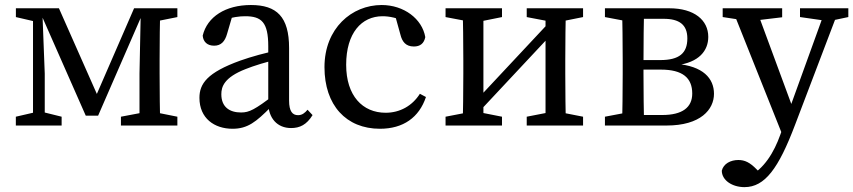

<svg xmlns="http://www.w3.org/2000/svg" viewBox="-20 -508 3453 777"><path d="M327.1 -39.8H377L566.3 -474.5H522.6L356.9 -93.2H387.3L218.5 -474.5H135.5L327.1 -39.8ZM544.5 0H628.9C626.9 -45 625.9 -146.1 625.9 -210V-264.5C625.9 -328.5 626.9 -429.5 628.9 -474.5H549.9L544.5 -210.1V0ZM44.1 0H229.4V-35.7L149.7 -55.5H129.8L44.1 -35.7V0ZM469.4 0H697.8V-35.7L598 -55.7H574.9L469.4 -35.7V0ZM113.6 0H161.1V-210L150.9 -474.5H113.6V0ZM44.3 -438.9 130.6 -418.9H149.9V-474.5H44.3V-438.9ZM576.9 -418.9H598L697.8 -438.9V-474.5H576.9V-418.9Z M921 13.1C982.6 13.1 1016.5 -15 1075.8 -74.5H1105.5L1091.8 -125.1C1010.3 -64.5 989.6 -52.8 955.5 -52.8C910.2 -52.8 875.7 -73.9 875.7 -126.7C875.7 -156.8 886.8 -194.5 974.3 -228.6C1004.2 -240.7 1062.9 -259.5 1108.1 -268.6V-304.9C1058.2 -295.8 994.8 -277.8 952.8 -262.9C817.7 -214.2 787.1 -168.9 787.1 -112C787.1 -29.1 847.7 13.1 921 13.1ZM1157.9 10.2C1193.4 10.2 1220.9 -3.2 1244.9 -42.2L1224.6 -63.9C1213.5 -50.7 1202.7 -41.9 1186.1 -41.9C1163.5 -41.9 1149.9 -57.5 1149.9 -101.1V-313.8C1149.9 -440.2 1099.8 -487.7 995.4 -487.7C892.9 -487.7 818.5 -440.1 800.3 -363.7C802.6 -338.3 819.1 -323.1 846.6 -323.1C874.2 -323.1 890.2 -339.8 898.9 -370.9L923.8 -455.9L882.1 -424.5C919.5 -439.3 949.3 -442.3 972.3 -442.3C1038.2 -442.3 1065.6 -418.2 1065.6 -320.7V-91.4C1066.1 -29.5 1102.2 10.2 1157.9 10.2Z M1517.6 13.1C1611.7 13.1 1676.1 -32.5 1703.8 -115.4L1679.2 -128.5C1648.3 -79.4 1598.1 -51.7 1540.7 -51.7C1447.3 -51.7 1380.9 -120.4 1380.9 -245.8C1380.9 -374.2 1443 -442.3 1528.3 -442.3C1556.5 -442.3 1590.1 -435.3 1623.9 -417.5L1576.4 -454.7L1600.5 -367.7C1607.3 -340.1 1621.5 -319.8 1654.8 -319.8C1680.4 -319.8 1695.8 -332.1 1701.1 -357.7C1688.4 -432 1614.4 -487.7 1524.5 -487.7C1403.8 -487.7 1293.1 -393.6 1293.1 -236.2C1293.1 -82.4 1380.7 13.1 1517.6 13.1Z M1783.1 0H2011.5V-35.7L1910.2 -55.7H1886.7L1783.1 -35.7V0ZM1783.1 -438.9 1888.6 -418.9H1912.1L2011.5 -438.9V-474.5H1783.1V-438.9ZM1852 0H1936.3V-474.5H1852C1854 -429.5 1855 -328.5 1855 -264.5V-210C1855 -146.1 1854 -45 1852 0ZM1864.5 -56.1H1919.1L2258.2 -418.5H2203.5L1864.5 -56.1ZM2111.6 0H2339.6V-35.7L2237.9 -55.7H2214.4L2111.6 -35.7V0ZM2111.6 -438.9 2216.3 -418.9H2239.8L2339.6 -438.9V-474.5H2111.6V-438.9ZM2187.7 0H2270.6C2268.6 -45 2267.6 -146.1 2267.6 -210V-264.5C2267.6 -328.5 2268.6 -429.5 2270.6 -474.5H2187.7V0Z M2428.1 0H2542.1V-55.7H2533.6L2428.1 -35.7V0ZM2428.1 -438.9 2533.6 -418.9H2542.1V-474.5H2428.1V-438.9ZM2497 0H2587.1C2585.1 -45 2584.1 -146.1 2584.1 -210V-251.5C2584.1 -328.5 2585.1 -429.5 2587.1 -474.5H2497C2499 -429.5 2500 -328.5 2500 -264.5V-210C2500 -146.1 2499 -45 2497 0ZM2542.1 0H2677.4C2815.7 0 2869.4 -65.1 2869.4 -128.4C2869.4 -190.9 2825.3 -240.8 2715.9 -249.7V-243.7C2809.7 -254.7 2846.3 -303.7 2846.3 -358.7C2846.3 -426.5 2789.9 -474.5 2688.4 -474.5H2542.1V-431.9H2665.8C2729.1 -431.9 2761.6 -408 2761.6 -352.5C2761.6 -293 2729 -264.9 2652.2 -264.9H2542.1V-226.3H2654.3C2742.9 -226.3 2781.4 -192.5 2781.4 -129.5C2781.4 -73.5 2741.8 -42.6 2660.1 -42.6H2542.1V0Z M2992.7 249.3C3075.4 249.3 3130.7 173.7 3197.7 -3.3L3377 -474.5H3322.4L3169.7 -52.6L3137.5 38C3112.5 107.9 3072.5 176.1 3006.6 208.8L3033.8 230.5L3072.7 208.8L3041.7 177C3014.7 149.3 2994 139.5 2968 139.5C2937.5 139.5 2908.1 153.8 2901 182.7C2901.2 221.9 2943.5 249.3 2992.7 249.3ZM3152.2 52.6 3195.1 -51.7 3188.1 -71.7 3039.4 -474.5H2941.9L3152.2 52.6ZM2904.6 -439 3002.2 -424H3027L3145.3 -438.1V-474.5H2904.6V-439ZM3217.5 -439 3322.2 -424H3342.2L3413.1 -439V-474.5H3217.5V-439Z"/></svg>

Font: Source Serif Variable
Style: Regular
Weight: 389
Designer: Frank Grießhammer
Foundry: Adobe Systems Incorporated
Version: Version 3.001;hotconv 1.0.111;makeotfexe 2.5.65597